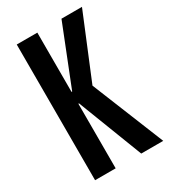

<svg xmlns="http://www.w3.org/2000/svg" viewBox="-203 -928 897 1022"><g transform="rotate(-30 245.5 -417.0)"><path d="M71.3 -834V0H197.8V-397H201.7L355 0H490.2L311 -442.9L472.2 -834H346.2L201.7 -469.7H197.8V-834Z"/></g></svg>

Font: Fjalla One
Style: Regular
Weight: 400
Designer: Irina Smirnova
Foundry: Irina Smirnova
Version: Version 1.001